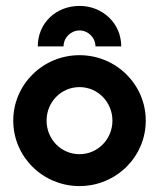

<svg xmlns="http://www.w3.org/2000/svg" viewBox="-20 -618 540 652"><path d="M108.3 -460.4H195.8C195.8 -490.3 220.8 -514.6 250 -514.6C279.2 -514.6 304.2 -490.3 304.2 -460.4H391.7C391.7 -538.2 329.2 -597.9 250 -597.9C170.1 -597.9 108.3 -539.6 108.3 -460.4ZM250 13.9C374.3 13.9 475 -85.4 475 -208.3C475 -331.2 374.3 -430.6 250 -430.6C125.7 -430.6 25 -331.2 25 -208.3C25 -85.4 125.7 13.9 250 13.9ZM250 -94.4C187.5 -94.4 138.2 -145.1 138.2 -208.3C138.2 -271.5 187.5 -322.2 250 -322.2C311.8 -322.2 361.8 -271.5 361.8 -208.3C361.8 -145.1 311.8 -94.4 250 -94.4Z"/></svg>

Font: Afacad
Style: Bold
Weight: 700
Designer: Kristian Moeller
Foundry: Dicotype
Version: Version 1.000